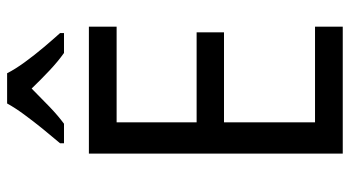

<svg xmlns="http://www.w3.org/2000/svg" viewBox="-242 -835 984 540"><g transform="rotate(-90 250.0 -565.0)"><path d="M445 -93H88V-807H445V-729H176V-504H429V-427H176V-171H445ZM314 -1037Q325 -1015 345 -987.5Q365 -960 387 -934Q409 -908 427 -888V-877H371Q347 -894 321.5 -918Q296 -942 271 -968Q245 -942 220 -918Q195 -894 172 -877H117V-888Q135 -909 156.5 -935.5Q178 -962 197.5 -988.5Q217 -1015 229 -1037Z"/></g></svg>

Font: Noto Sans Telugu UI SemiCondensed
Style: Regular
Weight: 400
Width: 4
Designer: Jelle Bosma - Monotype Design Team
Foundry: Monotype Imaging Inc.
Version: Version 2.005; ttfautohint (v1.8.4.7-5d5b)